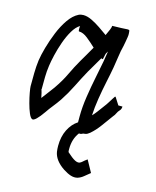

<svg xmlns="http://www.w3.org/2000/svg" viewBox="-113 -593 733 905"><g transform="rotate(15 253.5 -141.0)"><path d="M352 232Q336 236 319 230.5Q302 225 282 212Q234 180 227 139Q226 133 225.5 125Q225 117 225 110Q225 65 242 31Q259 -3 287 -21V-49Q287 -95 295 -147.5Q303 -200 313 -248.5Q323 -297 329 -330Q331 -343 333 -355.5Q335 -368 337 -380Q335 -377 333 -373.5Q331 -370 329 -366L323 -339H320Q319 -339 315 -341Q302 -318 290 -298Q278 -278 270 -264Q248 -224 228 -183.5Q208 -143 183 -105Q168 -83 153 -64.5Q138 -46 126 -28Q89 25 75 21Q66 18 57.5 -2Q49 -22 42 -48.5Q35 -75 31 -97.5Q27 -120 27 -128Q27 -159 27.5 -191.5Q28 -224 32 -255Q36 -282 46.5 -319.5Q57 -357 73 -396.5Q89 -436 110.5 -467Q132 -498 158 -511Q168 -516 181 -516Q200 -516 222 -505.5Q244 -495 266 -480Q288 -465 306 -452Q314 -469 319.5 -482Q325 -495 325 -502H327Q378 -503 393.5 -504.5Q409 -506 409 -500Q409 -499 410 -489.5Q411 -480 409 -469Q407 -458 405 -445Q403 -432 401 -424Q394 -397 390.5 -370Q387 -343 382 -315Q376 -281 367 -239Q358 -197 351 -153Q344 -109 342 -70Q352 -80 362.5 -94Q373 -108 395 -138Q396 -139 402.5 -149.5Q409 -160 416 -171Q423 -182 424 -183H427L450 -147H470Q470 -134 462 -126Q455 -119 450.5 -109Q446 -99 438 -90Q419 -64 399 -36.5Q379 -9 356 11Q344 21 335 22.5Q326 24 324 24Q311 31 305 28Q279 62 279 110Q279 114 279 118Q279 122 280 126Q285 130 294 138Q303 146 312 152Q330 164 342 161Q350 158 356 152Q362 146 376 136L408 194Q395 204 381.5 215.5Q368 227 352 232ZM90 -87Q107 -110 119 -125.5Q131 -141 138 -151Q167 -193 184 -229.5Q201 -266 223 -304Q232 -319 243.5 -339Q255 -359 267 -380Q246 -400 223.5 -418Q201 -436 181 -436Q178 -436 178 -447Q178 -458 179 -462Q160 -451 144 -424Q128 -397 116 -363Q104 -329 96.5 -297Q89 -265 86 -243Q82 -215 81.5 -187.5Q81 -160 81 -128H80Q82 -122 85 -110.5Q88 -99 90 -87Z"/></g></svg>

Font: Syne Tactile
Style: Regular
Weight: 400
Designer: Lucas Descroix
Foundry: Bonjour Monde
Version: Version 2.100; ttfautohint (v1.8.3)